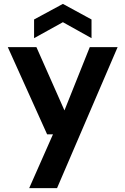

<svg xmlns="http://www.w3.org/2000/svg" viewBox="-20 -746 644 986"><path d="M130 220 252 -56H222L20 -504H167L311 -179L441 -504H584L273 220ZM155 -550V-646L303 -726L450 -646V-550L303 -632Z"/></svg>

Font: DM Sans
Style: Bold
Weight: 700
Designer: Colophon Foundry, Jonny Pinhorn
Foundry: Colophon Foundry
Version: Version 4.004; ttfautohint (v1.8.4.7-5d5b)